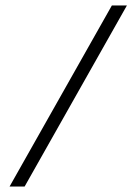

<svg xmlns="http://www.w3.org/2000/svg" viewBox="-20 -682 484 702"><path d="M15 0 389 -662H444L70 0Z"/></svg>

Font: Kanit ExtraLight
Style: Italic
Weight: 275
Italic angle: -12°
Designer: Katatrad Team
Foundry: CadsonDemak
Version: Version 2.000; ttfautohint (v1.8.3)